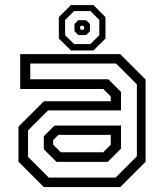

<svg xmlns="http://www.w3.org/2000/svg" viewBox="-20 -760 666 780"><path d="M158 0 55 -103V-245.5L158 -348.5H430V-368L399.5 -398.5H62V-540H468.5L571.5 -437V-103L468.5 0ZM209.5 -102.5 158 -153.5V-206.5L201.5 -250H471.5V-156L418 -102.5ZM178 -38.5H449.5L536 -125V-417.5L451.5 -502H103V-438H420L471.5 -386.5V-311.5H175.5L94 -230.5V-122.5ZM227 -141.5H399.5L430 -172V-212H217L196 -191V-172ZM268 -555 219 -603.5V-690.5L268 -739.5H359.5L408.5 -690.5V-603.5L359.5 -555ZM281 -581H347.5L383.5 -617V-679L347.5 -715H281L244.5 -679V-617ZM298 -617.5 282.5 -633.5V-662.5L298 -678H330L345.5 -662.5V-633.5L330 -617.5ZM309.5 -639H318L322 -643.5V-651.5L318 -655.5H309.5L305.5 -651.5V-643.5Z"/></svg>

Font: Tourney Thin
Style: Regular
Weight: 400
Version: Version 1.015